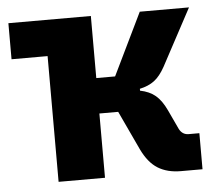

<svg xmlns="http://www.w3.org/2000/svg" viewBox="-43 -563 686 610"><g transform="rotate(-5 300.0 -258.0)"><path d="M120 -401H5V-516H268V-318H328L424 -516H581L484 -335Q468 -306 449.5 -292Q431 -278 403 -272V-266Q433 -260 452 -244Q471 -228 486 -196L515 -134Q525 -115 545 -115H579V0H510Q467 0 437 -18.5Q407 -37 386 -81L328 -205H268V0H120Z"/></g></svg>

Font: iA Writer Quattro V
Style: Regular
Weight: 400
Designer: Mike Abbink, Paul van der Laan, Pieter van Rosmalen, Oliver Reichenstein
Foundry: Information Architects Inc.
Version: Version 2.000